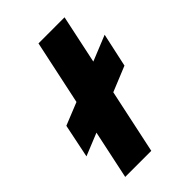

<svg xmlns="http://www.w3.org/2000/svg" viewBox="-275 -825 911 911"><g transform="rotate(-45 180.5 -369.5)"><path d="M59 -245 -54 -199 -19 -369 95 -415 164 -739H339L287 -494L415 -546L378 -376L251 -324L182 0H7Z"/></g></svg>

Font: Prompt
Style: Bold Italic
Weight: 700
Italic angle: -12°
Designer: Katatrad Team
Foundry: CadsonDemak
Version: Version 1.001